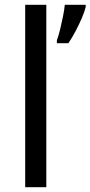

<svg xmlns="http://www.w3.org/2000/svg" viewBox="-20 -780 377 800"><path d="M173 0H85V-760H173ZM337 -751Q333 -733 321.5 -706Q310 -679 295 -650.5Q280 -622 265 -600H217V-612Q224 -631 230.5 -657.5Q237 -684 242.5 -711.5Q248 -739 250 -760H337Z"/></svg>

Font: Noto Sans Cham
Style: Regular
Weight: 400
Designer: Monotype Design Team
Foundry: Monotype Imaging Inc.
Version: Version 2.002